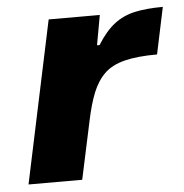

<svg xmlns="http://www.w3.org/2000/svg" viewBox="-43 -560 578 602"><g transform="rotate(-5 245.5 -259.0)"><path d="M23 0 131 -510H292L275 -416H283Q309 -458 337.5 -480Q366 -502 403 -510Q440 -518 491 -518L460 -371Q398 -371 358 -361Q318 -351 294.5 -328.5Q271 -306 256.5 -270.5Q242 -235 231 -182L192 0Z"/></g></svg>

Font: Saira Thin Expanded
Style: Bold Italic
Weight: 700
Width: 7
Italic angle: -12°
Version: Version 1.101